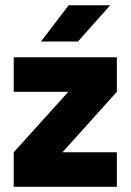

<svg xmlns="http://www.w3.org/2000/svg" viewBox="-20 -721 504 741"><path d="M138 -560.7H280.7L405.3 -700.7H245ZM33 0H431V-133.3H221L431 -366.7V-500H33V-366.7H243.7L33 -133.3Z"/></svg>

Font: Unageo Variable
Style: Regular
Weight: 300
Designer: Richard Sepsi
Foundry: Richard Sepsi
Version: Version 2.200